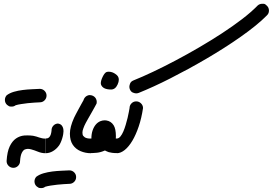

<svg xmlns="http://www.w3.org/2000/svg" viewBox="-20 -794 1414 995"><path d="M186 -263.7Q174.8 -263.2 158 -262.2Q141.1 -261.2 123.5 -259.3Q106 -257.3 89.1 -254.6Q72.3 -252 61 -248.5Q52.2 -241.7 41.5 -241.7Q40.5 -241.7 33.4 -241.9Q26.4 -242.2 16.6 -250.5Q5.9 -260.3 5.4 -274.9V-276.4Q5.4 -289.6 14.6 -300.3Q30.3 -312 52.2 -318.4Q74.2 -324.7 97.9 -327.6Q121.6 -330.6 144.5 -331.5Q167.5 -332.5 186 -333.5Q200.7 -333.5 210.9 -323.2Q221.2 -313 221.2 -298.8Q221.2 -284.2 210.9 -273.9Q200.7 -263.7 186 -263.7ZM215.3 0Q195.8 0 176.8 -7.8Q157.7 -15.6 141.6 -20Q132.3 -22.5 124.5 -22.5Q118.7 -22.5 109.9 -19.8Q101.1 -17.1 93.5 -2.9Q85.9 11.2 84 40.5Q84 55.2 73.7 65.4Q63.5 75.7 49.3 75.7Q34.7 75.7 24.4 65.4Q14.2 55.2 14.2 40.5Q17.1 -7.8 30.3 -35.4Q43.5 -63 63 -76.4Q82.5 -89.8 106 -91.8Q114.3 -92.3 122.6 -92.3Q137.2 -92.3 151.9 -90.3Q160.6 -88.9 168.2 -86.4Q175.8 -84 183.1 -81.5Q190.4 -79.1 198.2 -77.4Q206.1 -75.7 215.3 -75.7Z M339.4 158.7Q328.1 159.2 311.3 160.2Q294.4 161.1 276.9 163.1Q259.3 165 242.4 167.7Q225.6 170.4 214.4 173.8Q205.6 180.7 194.8 180.7Q193.8 180.7 186.8 180.4Q179.7 180.2 169.9 171.9Q159.2 162.1 158.7 147.5V146Q158.7 132.8 168 122.1Q183.6 110.4 205.6 104Q227.5 97.7 251.2 94.7Q274.9 91.8 297.9 90.8Q320.8 89.8 339.4 88.9Q354 88.9 364.3 99.1Q374.5 109.4 374.5 123.5Q374.5 138.2 364.3 148.4Q354 158.7 339.4 158.7ZM285.6 -39.6Q272.5 -21.5 254.2 -10.7Q235.8 0 216.3 0V-76.2Q221.7 -76.2 226.6 -77.6Q231.4 -79.1 235.6 -83.5Q239.7 -87.9 242.7 -95.9Q245.6 -104 247.1 -116.7V-119.1Q247.1 -132.3 256.3 -142.6Q265.6 -152.8 279.8 -153.8Q293 -151.9 299.6 -144.3Q306.2 -136.7 308.1 -126Q309.1 -120.6 309.1 -114.3Q309.1 -108.4 307.6 -98.9Q306.2 -89.4 302.5 -77.1Q298.8 -64.9 294.2 -54.9Q289.6 -44.9 285.6 -39.6Z M451.2 0Q422.9 0 397.5 -10.7Q372.1 -21.5 357.2 -43.7Q342.3 -65.9 342.3 -100.6V-102.1Q342.3 -136.2 363.8 -183.6Q365.7 -188.5 372.6 -201.2Q379.4 -213.9 387.2 -228.5Q395 -243.2 402.3 -256.1Q409.7 -269 412.6 -274.4Q416.5 -288.6 428.7 -296.4Q436.5 -301.3 445.3 -301.3Q450.2 -301.3 455.1 -299.8Q469.2 -295.9 476.6 -283.7Q481.4 -275.4 481.4 -266.1Q481.4 -261.7 480.5 -257.3Q478 -252.4 470.5 -238.8Q462.9 -225.1 453.9 -209.2Q444.8 -193.4 436.5 -178.7Q428.2 -164.1 424.3 -156.7Q416.5 -142.1 411.6 -127.9Q407.2 -116.2 407.2 -106.9Q407.2 -104 408.2 -96.9Q409.2 -89.8 418.9 -82.8Q428.7 -75.7 451.2 -75.7Z M588.9 -0.5Q571.8 -0.5 561 -2Q550.3 -3.4 543.2 -5.6Q536.1 -7.8 531.7 -10.3Q527.3 -12.7 523.9 -14.2Q502 -4.4 481.9 -2.4Q461.9 -0.5 443.4 -0.5V-76.2H453.6Q453.6 -100.1 460 -118.4Q466.3 -136.7 476.8 -148.9Q487.3 -161.1 501.5 -166.5Q511.7 -170.4 522.5 -170.4Q526.4 -170.4 530.3 -169.9Q555.2 -166.5 568.8 -145Q580.6 -126.5 580.6 -87.9L580.1 -76.2H588.9ZM589.4 -356Q577.6 -330.1 555.7 -330.1Q512.7 -330.1 503.4 -356Q502.4 -358.4 502.4 -362.3Q502.4 -376 511.7 -395.3Q521 -414.6 530.3 -419.9Q535.6 -422.4 543.5 -422.4Q565.9 -422.4 585.4 -404.8Q595.7 -395.5 595.7 -380.9Q595.7 -369.6 589.4 -356Z M721.2 -233.9Q713.4 -181.2 698.7 -138.2Q684.1 -95.2 665.8 -64.5Q647.5 -33.7 626.5 -16.8Q605.5 0 585.4 0V-76.2Q595.2 -76.2 603.8 -86.4Q612.3 -96.7 619.1 -112.5Q626 -128.4 631.6 -147.5Q637.2 -166.5 641.4 -183.8Q645.5 -201.2 647.9 -214.8Q650.4 -228.5 651.4 -233.9Q651.4 -248 661.4 -258.3Q671.4 -268.6 686 -268.6Q700.2 -268.6 710.7 -258.3Q721.2 -248 721.2 -233.9ZM1362.8 -713.9Q1337.4 -688 1303 -660.2Q1268.6 -632.3 1228 -603.8Q1187.5 -575.2 1142.3 -546.4Q1097.2 -517.6 1050 -490Q1002.9 -462.4 955.3 -436.5Q907.7 -410.6 862.5 -387.7Q817.4 -364.7 775.6 -345.7Q733.9 -326.7 698.7 -312.5Q692.4 -310.1 685.5 -310.1Q678.7 -310.1 668.5 -314.2Q658.2 -318.4 652.8 -331.5Q650.4 -337.9 650.4 -344.7Q650.4 -351.6 654.5 -361.8Q658.7 -372.1 671.9 -377.4Q717.3 -395.5 773.4 -422.1Q829.6 -448.7 890.1 -480.7Q950.7 -512.7 1012.2 -548.6Q1073.7 -584.5 1130.1 -621.3Q1186.5 -658.2 1234.4 -694.8Q1282.2 -731.4 1314.9 -765.1Q1325.2 -774.4 1338.9 -774.4Q1339.8 -774.4 1347.2 -774.2Q1354.5 -773.9 1364.3 -763.2Q1374 -752.9 1373.8 -738.3Q1373.5 -723.6 1362.8 -713.9Z"/></svg>

Font: DimaLatifi
Style: regular
Weight: 400
Designer: R.Balvardi
Foundry: Dima Software Group
Version: Version 1.00;January 29, 2019;FontCreator 11.5.0.2427 64-bit